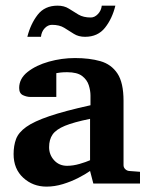

<svg xmlns="http://www.w3.org/2000/svg" viewBox="-20 -678 538 689"><path d="M394 -657.7Q382.8 -611.3 356.9 -578.6Q331.1 -545.9 285.2 -545.9Q261.7 -545.9 244.9 -556.6Q228 -567.4 210.7 -578.1Q193.4 -588.9 166.5 -588.9Q151.9 -588.9 140.4 -576.7Q128.9 -564.5 127 -545.9H78.1Q89.8 -592.3 115.2 -625Q140.6 -657.7 186.5 -657.7Q210.4 -657.7 227.1 -647Q243.7 -636.2 261.5 -625.7Q279.3 -615.2 305.7 -615.2Q319.8 -615.2 331.5 -627.7Q343.3 -640.1 345.2 -657.7ZM482.4 -19.5H314.9L303.2 -64.5Q286.6 -52.7 261 -39.6Q235.4 -26.4 205.6 -17.3Q175.8 -8.3 147 -8.3Q98.1 -8.3 63.5 -40Q28.8 -71.8 28.8 -125Q28.8 -155.3 37.6 -179Q46.4 -202.6 74 -222.4Q101.6 -242.2 156.7 -261Q211.9 -279.8 304.7 -300.3Q304.7 -307.6 304.7 -318.1Q304.7 -328.6 304.7 -335.4Q304.7 -352.5 298.6 -372.1Q292.5 -391.6 274.7 -405.3Q256.8 -418.9 220.7 -418.9Q207 -418.9 196.8 -417.7Q186.5 -416.5 182.1 -415.5V-330.1H89.4Q76.2 -330.1 62.5 -336.4Q48.8 -342.8 48.8 -362.3Q48.8 -396 79.1 -419.9Q109.4 -443.8 155.5 -456.8Q201.7 -469.7 249 -469.7Q301.3 -469.7 340.3 -458.5Q379.4 -447.3 401.4 -414.3Q423.3 -381.3 423.3 -316.4V-85.4Q423.3 -77.1 429.2 -71.3Q435.1 -65.4 442.9 -64.5L482.4 -61.5ZM303.2 -103V-251.5Q245.1 -239.7 213.1 -226.6Q181.2 -213.4 168.7 -195.3Q156.2 -177.2 156.2 -149.9Q156.2 -122.6 174.3 -102.8Q192.4 -83 220.7 -83Q242.2 -83 265.6 -89.8Q289.1 -96.7 303.2 -103Z"/></svg>

Font: Annapurna SIL
Style: Bold
Weight: 700
Designer: Peter Martin, Annie Olsen
Foundry: SIL International
Version: Version 2.000